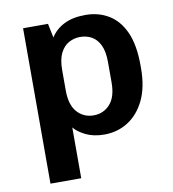

<svg xmlns="http://www.w3.org/2000/svg" viewBox="-80 -591 759 842"><g transform="rotate(-10 300.0 -170.0)"><path d="M77 181V-511H188L201 -448Q222 -482 260.5 -501.5Q299 -521 356 -521Q414 -521 459.5 -493.5Q505 -466 530.5 -409Q556 -352 556 -261V-249Q556 -164 528 -106.5Q500 -49 453 -19.5Q406 10 348 10Q301 10 266.5 -6.5Q232 -23 214 -45V181ZM316 -81Q360 -81 389 -113Q418 -145 418 -210V-300Q418 -347 404.5 -375.5Q391 -404 368 -417Q345 -430 316 -430Q290 -430 266.5 -417.5Q243 -405 228.5 -376.5Q214 -348 214 -300V-210Q214 -145 243 -113Q272 -81 316 -81Z"/></g></svg>

Font: Chivo Mono SemiBold
Style: Regular
Weight: 600
Monospace: yes
Designer: Hector Gatti
Foundry: Omnibus-Type
Version: Version 1.008